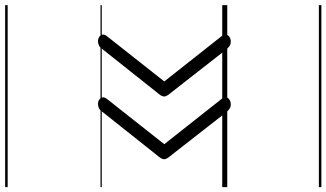

<svg xmlns="http://www.w3.org/2000/svg" viewBox="-288 -638 1300 765"><g transform="rotate(-90 362.5 -255.0)"><path d="M330 14Q320 14 313 9.5Q306 5 299 -3L131 -218Q120 -231 115.5 -238.5Q111 -246 111 -251Q111 -258 115.5 -265Q120 -272 131 -285L301 -499Q306 -507 314 -511Q322 -515 331 -515Q341 -515 348.5 -510Q356 -505 357.5 -497Q359 -489 351 -479L171 -251L351 -23Q363 -8 354.5 3Q346 14 330 14ZM580 14Q570 14 563 9.5Q556 5 549 -3L381 -218Q370 -231 365.5 -238.5Q361 -246 361 -251Q361 -258 365.5 -265Q370 -272 381 -285L551 -499Q556 -507 564 -511Q572 -515 581 -515Q591 -515 598.5 -510Q606 -505 607.5 -497Q609 -489 601 -479L421 -251L601 -23Q613 -8 604.5 3Q596 14 580 14ZM0 365H725V375H0ZM0 -20H725V0H0ZM0 -505H725V-500H0ZM0 -885H725V-875H0Z"/></g></svg>

Font: Playwrite AT Guides
Style: Regular
Weight: 400
Designer: Veronika Burian, José Scaglione
Foundry: TypeTogether
Version: Version 1.003